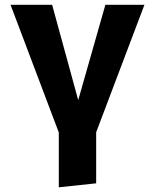

<svg xmlns="http://www.w3.org/2000/svg" viewBox="-20 -565 655 812"><path d="M228.7 227.2V-4.6L24.6 -544.6H200.5L310.8 -141.5L425.6 -544.6H590.8L386.7 -5.6V210.3Z"/></svg>

Font: FiraCode Nerd Font
Style: Bold
Weight: 700
Designer: Carrois Corporate, Edenspiekermann AG, Nikita Prokopov
Foundry: Carrois Corporate, Edenspiekermann AG, Nikita Prokopov
Version: Version 6.002;Nerd Fonts 2.1.0